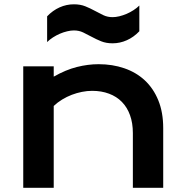

<svg xmlns="http://www.w3.org/2000/svg" viewBox="-20 -891 881 911"><path d="M90.3 -576.2H234.9V-527.3Q292.5 -560.1 345 -573.2Q397.5 -586.4 447.8 -586.4Q513.7 -586.4 569.8 -567.1Q626 -547.9 667 -509.8Q708 -471.7 731.2 -414.8Q754.4 -357.9 754.4 -283.2V0H610.4V-259.8Q610.4 -307.1 596.9 -344.5Q583.5 -381.8 558.3 -407.5Q533.2 -433.1 497.3 -446.5Q461.4 -460 417 -460Q393.6 -460 368.9 -455.1Q344.2 -450.2 320.6 -441.2Q296.9 -432.1 274.9 -418.7Q252.9 -405.3 234.9 -388.2V0H90.3ZM203.6 -813.5Q230 -841.3 262.7 -856Q295.4 -870.6 330.6 -870.6Q361.3 -870.6 384.8 -861.1Q408.2 -851.6 429.2 -840.1Q450.2 -828.6 470.2 -819.1Q490.2 -809.6 514.2 -809.6Q528.8 -809.6 546.1 -813.7Q563.5 -817.9 580.6 -825.2Q597.7 -832.5 613.5 -842.8Q629.4 -853 641.1 -864.7V-742.7Q614.7 -714.8 582 -700.2Q549.3 -685.5 514.2 -685.5Q483.4 -685.5 460 -695.1Q436.5 -704.6 415.5 -716.1Q394.5 -727.5 374.5 -737.1Q354.5 -746.6 330.6 -746.6Q315.9 -746.6 298.6 -742.4Q281.2 -738.3 264.2 -731Q247.1 -723.6 231.2 -713.4Q215.3 -703.1 203.6 -691.4Z"/></svg>

Font: Krona One
Style: Regular
Weight: 400
Version: Version 1.003